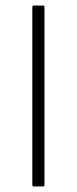

<svg xmlns="http://www.w3.org/2000/svg" viewBox="-20 -675 278 695"><path d="M103 0Q97 0 97 -6V-649Q97 -655 103 -655H135Q141 -655 141 -649V-6Q141 0 135 0Z"/></svg>

Font: Sofia Sans ExtraLight
Style: Regular
Weight: 250
Version: Version 4.100-B